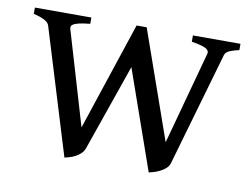

<svg xmlns="http://www.w3.org/2000/svg" viewBox="-59 -535 823 631"><g transform="rotate(10 353.0 -219.5)"><path d="M695.8 -433.1Q680.7 -429.7 671.9 -426.5Q663.1 -423.3 658 -420.2Q652.8 -417 650.6 -412.8Q648.4 -408.7 647 -402.8L539.1 -28.8Q536.1 -18.1 527.6 -10.5Q519 -2.9 508.8 2.2Q498.5 7.3 488.5 10.3Q478.5 13.2 472.2 14.6L356 -316.4L255.9 -28.8Q252 -17.6 243.9 -10Q235.8 -2.4 226.1 2.7Q216.3 7.8 206.8 10.5Q197.3 13.2 190.9 14.6L63 -402.8Q58.6 -421.9 9.8 -433.1V-454.1H198.2V-433.1Q174.3 -430.7 161.1 -427.5Q147.9 -424.3 142.1 -420.2Q136.2 -416 136 -411.6Q135.7 -407.2 137.2 -402.8L229 -92.8L349.1 -454.1H382.8L509.8 -92.8L594.2 -402.8Q597.2 -414.1 584 -420.9Q570.8 -427.7 537.1 -433.1V-454.1H695.8V-433.1Z"/></g></svg>

Font: GentiumAlt
Style: Regular
Weight: 400
Designer: J. Victor Gaultney
Version: Version 1.02; 2005; OFL release